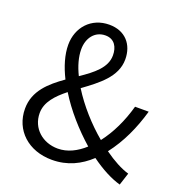

<svg xmlns="http://www.w3.org/2000/svg" viewBox="-135 -862 939 992"><g transform="rotate(20 334.5 -366.0)"><path d="M205 -576C205 -638 241 -686 299 -686C350 -686 370 -646 370 -602C370 -534 310 -488 241 -441C218 -488 205 -534 205 -576ZM257 13C343 13 410 -21 466 -73C525 -30 581 -1 631 13L653 -55C612 -67 565 -92 515 -128C574 -204 615 -294 643 -392H568C544 -306 508 -231 461 -170C390 -229 320 -307 271 -386C353 -446 437 -508 437 -604C437 -686 387 -745 299 -745C200 -745 134 -671 134 -575C134 -521 152 -461 182 -401C107 -348 37 -287 37 -189C37 -70 128 13 257 13ZM116 -193C116 -254 160 -300 215 -344C266 -261 337 -181 411 -116C368 -77 319 -52 266 -52C183 -52 116 -109 116 -193Z"/></g></svg>

Font: Source Han Sans JP Normal
Style: Regular
Weight: 350
Designer: Ryoko NISHIZUKA 西塚涼子 (kana, bopomofo & ideographs); Paul D. Hunt (Latin, Greek & Cyrillic); Sandoll Communications 산돌커뮤니
Foundry: Adobe
Version: Version 2.002;hotconv 1.0.116;makeotfexe 2.5.65601